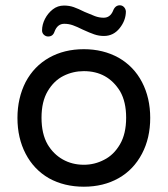

<svg xmlns="http://www.w3.org/2000/svg" viewBox="-20 -724 634 726"><path d="M162 -586Q153 -586 146 -592.5Q139 -599 139 -609Q139 -631 150 -652.5Q161 -674 179.5 -688.5Q198 -703 222 -703Q242 -703 259 -697Q276 -691 300 -679Q323 -669 339 -663Q355 -657 372 -657Q396 -657 407 -682Q415 -704 433 -704Q442 -704 448.5 -697.5Q455 -691 456 -681Q456 -647 432.5 -617.5Q409 -588 373 -588Q354 -588 336.5 -594Q319 -600 293 -612Q271 -623 255.5 -628.5Q240 -634 223 -634Q197 -634 186 -604Q180 -586 162 -586ZM297 -18Q223 -18 165 -50Q108 -83 77 -142.5Q46 -202 46 -278Q46 -353 77 -414Q109 -474 166 -506Q223 -538 297 -538Q370 -538 428 -506Q486 -473 517 -413.5Q548 -354 548 -278Q548 -202 517 -143Q485 -82 428 -50Q371 -18 297 -18ZM297 -101Q338 -101 374 -120Q410 -138 433.5 -178Q457 -218 457 -279Q457 -339 434 -379Q387 -455 297 -455Q256 -455 220 -437Q184 -419 160.5 -379.5Q137 -340 137 -279Q137 -218 160 -178Q182 -141 217.5 -121Q253 -101 297 -101Z"/></svg>

Font: Huninn
Style: Regular
Weight: 400
Designer: justfont
Foundry: justfont
Version: Version 1.003